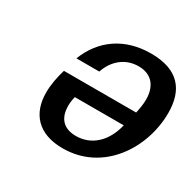

<svg xmlns="http://www.w3.org/2000/svg" viewBox="-120 -649 817 799"><g transform="rotate(30 288.5 -250.0)"><path d="M94 -154C94 -53 152 13 269 13C464 13 577 -166 577 -334C577 -445 523 -513 392 -513C265 -513 174 -448 132 -340H242C261 -398 308 -441 373 -441C440 -441 469 -396 469 -336C469 -315 465 -291 460 -269H113C102 -232 94 -193 94 -154ZM201 -152C201 -166 203 -182 207 -197H442C421 -109 364 -59 291 -59C223 -59 201 -103 201 -152Z"/></g></svg>

Font: Perun Medium Italic
Style: Regular
Weight: 500
Italic angle: -12°
Foundry: Copyright (c) Stefan Peev, Context Ltd, 2016
Version: Version 1.026